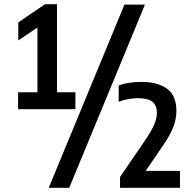

<svg xmlns="http://www.w3.org/2000/svg" viewBox="-20 -830 926 918"><path d="M66.5 -308V-389H159V-698.5L67.5 -636.5V-723L195.5 -810H252.5V-389H340.5V-308ZM213 68 575 -808H673L311 68ZM554 68V16L674 -159.5Q703 -202 716.5 -232.5Q730 -263 730 -289.5Q730 -326.5 708.5 -343.5Q687 -360.5 641 -360.5Q590 -360.5 547.5 -343V-421Q568 -429.5 597.5 -434Q627 -438.5 655.5 -438.5Q733 -438.5 778.5 -405.8Q824 -373 823.5 -297Q823 -260 808.2 -221.8Q793.5 -183.5 758.5 -133L676.5 -13H840.5V68Z"/></svg>

Font: Encode Sans Condensed SemiBold
Style: Regular
Weight: 600
Width: 3
Designer: Multiple Designers
Foundry: Impallari Type
Version: Version 3.000; ttfautohint (v1.8.3) -l 8 -r 50 -G 200 -x 14 